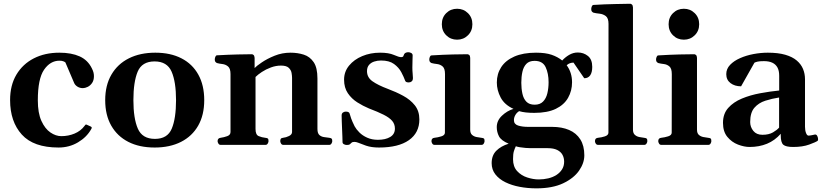

<svg xmlns="http://www.w3.org/2000/svg" viewBox="-20 -778 4423 1031"><path d="M294.4 14.2Q160.2 14.2 97.2 -55.4Q34.2 -125 34.2 -240.7Q34.2 -320.3 68.1 -377.2Q102.1 -434.1 161.6 -464.6Q221.2 -495.1 298.8 -495.1Q363.8 -495.1 408 -475.1Q452.1 -455.1 473.6 -410.2Q480 -397.5 482.2 -387.9Q484.4 -378.4 484.4 -369.1Q484.4 -346.7 474.4 -332.3Q464.4 -317.9 450.4 -311.3Q436.5 -304.7 425.3 -304.7Q408.7 -304.7 396 -312.7Q383.3 -320.8 378.4 -332L331.1 -442.9Q328.6 -445.3 320.6 -448.7Q312.5 -452.1 299.3 -452.1Q250 -452.1 216.6 -403.6Q183.1 -355 183.1 -239.3Q183.1 -170.9 202.4 -128.7Q221.7 -86.4 250.7 -66.7Q279.8 -46.9 309.1 -46.9Q347.2 -46.9 380.4 -60.8Q413.6 -74.7 433.6 -101.6Q435.5 -104 438 -107.2Q440.4 -110.4 444.8 -108.9L467.3 -98.6Q472.7 -96.2 472.7 -92.3Q472.7 -90.3 471.7 -88.4Q470.7 -86.4 469.7 -84.5Q445.8 -41.5 398.9 -13.7Q352.1 14.2 294.4 14.2Z M544.9 -240.2Q544.9 -320.3 578.4 -377.4Q611.8 -434.6 672.1 -464.8Q732.4 -495.1 814 -495.1Q895.5 -495.1 954.3 -464.8Q1013.2 -434.6 1044.9 -377.4Q1076.7 -320.3 1076.7 -240.2Q1076.7 -160.2 1044.2 -103.3Q1011.7 -46.4 951.9 -16.1Q892.1 14.2 810.5 14.2Q728.5 14.2 669.2 -16.1Q609.9 -46.4 577.4 -103.3Q544.9 -160.2 544.9 -240.2ZM696.3 -240.2Q696.3 -142.1 720.2 -87.2Q744.1 -32.2 812 -32.2Q879.4 -32.2 902.3 -87.2Q925.3 -142.1 925.3 -240.2Q925.3 -338.4 901.4 -393.3Q877.4 -448.2 810.1 -448.2Q742.2 -448.2 719.2 -393.1Q696.3 -337.9 696.3 -240.2Z M1165 0Q1156.7 0 1152.6 -7.3Q1148.4 -14.6 1148.4 -20Q1148.4 -36.1 1164.6 -38.1Q1182.6 -40.5 1200.2 -46.9Q1217.8 -53.2 1217.8 -69.3V-379.9Q1217.8 -410.2 1204.6 -421.1Q1191.4 -432.1 1174.3 -434.1Q1157.2 -436 1145 -439.5Q1140.1 -441.9 1136.7 -445.8Q1133.3 -449.7 1133.3 -459Q1133.3 -464.8 1136.2 -472.7Q1139.2 -480.5 1145 -481Q1206.5 -484.4 1256.8 -485.6Q1307.1 -486.8 1332.5 -486.8Q1336.4 -486.8 1341.3 -482.9Q1346.2 -479 1347.2 -467.3V-412.6Q1356.4 -422.9 1385.3 -442.6Q1414.1 -462.4 1454.6 -478.8Q1495.1 -495.1 1539.6 -495.1Q1578.1 -495.1 1611.1 -484.6Q1644 -474.1 1664.3 -444.3Q1684.6 -414.6 1684.6 -356.9V-85.4Q1684.6 -62 1695.3 -52.7Q1706.1 -43.5 1720.9 -41.7Q1735.8 -40 1748 -38.1Q1756.3 -37.1 1760.3 -33.9Q1764.2 -30.8 1764.2 -20Q1764.2 -14.6 1760 -7.3Q1755.9 0 1747.6 0H1501.5Q1493.2 0 1489 -7.3Q1484.9 -14.6 1484.9 -20Q1484.9 -27.8 1487.8 -32.5Q1490.7 -37.1 1500 -38.1Q1515.6 -39.6 1532 -47.6Q1548.3 -55.7 1548.3 -69.3V-359.9Q1548.3 -370.6 1545.7 -386.2Q1543 -401.9 1530.5 -413.8Q1518.1 -425.8 1488.8 -425.8Q1461.4 -425.8 1434.6 -415.8Q1407.7 -405.8 1386.2 -391.6Q1364.7 -377.4 1352.1 -364.7V-85.4Q1352.1 -54.2 1369.1 -47.1Q1386.2 -40 1404.3 -38.1Q1414.6 -37.1 1418.2 -34.2Q1421.9 -31.2 1421.9 -20Q1421.9 -14.6 1417.7 -7.3Q1413.6 0 1405.3 0Z M2015.1 14.2Q1974.6 14.2 1945.6 4.2Q1916.5 -5.9 1903.3 -11.7Q1891.6 -16.1 1883.8 -16.1Q1872.6 -16.1 1868.2 -12Q1863.8 -7.8 1859.1 -3.7Q1854.5 0.5 1842.8 0.5Q1833.5 0.5 1826.4 -3.7Q1819.3 -7.8 1819.3 -14.6Q1819.3 -23.4 1818.6 -42.7Q1817.9 -62 1816.9 -84.7Q1815.9 -107.4 1815.2 -127.4Q1814.5 -147.5 1814.5 -157.7Q1814.5 -168.9 1821.5 -173.8Q1828.6 -178.7 1836.9 -178.7Q1854.5 -178.7 1857.4 -168Q1860.4 -157.2 1865.5 -142.3Q1870.6 -127.4 1884.3 -99.6Q1893.1 -83.5 1909.9 -66.7Q1926.8 -49.8 1951.9 -38.6Q1977.1 -27.3 2009.3 -27.3Q2050.3 -27.3 2075.4 -42.5Q2100.6 -57.6 2100.6 -87.4Q2100.6 -111.8 2085.7 -129.2Q2070.8 -146.5 2039.8 -162.1Q2008.8 -177.7 1960.9 -195.8Q1929.2 -209 1898.7 -228.3Q1868.2 -247.6 1847.9 -277.3Q1827.6 -307.1 1827.6 -350.1Q1827.6 -393.1 1854.5 -425.8Q1881.3 -458.5 1925.3 -476.8Q1969.2 -495.1 2021 -495.1Q2067.4 -495.1 2094.7 -483.2Q2122.1 -471.2 2133.3 -471.2Q2144 -471.2 2145.8 -476.6Q2147.5 -481.9 2150.4 -487.3Q2153.3 -492.7 2159.4 -495.1Q2165.5 -497.6 2171.9 -497.6Q2181.2 -497.6 2188.5 -493.2Q2195.8 -488.8 2195.8 -480.5Q2195.8 -476.1 2195.1 -456.8Q2194.3 -437.5 2194.3 -415Q2194.3 -397.9 2195.8 -383.5Q2197.3 -369.1 2197.3 -359.4Q2197.3 -346.2 2190.4 -340.8Q2183.6 -335.4 2174.8 -335.4Q2158.7 -335.4 2155.8 -344.2Q2148.4 -364.7 2135 -390.1Q2121.6 -415.5 2095.9 -434.3Q2070.3 -453.1 2025.9 -453.1Q2006.8 -453.1 1989.5 -447.5Q1972.2 -441.9 1961.4 -429.2Q1950.7 -416.5 1950.7 -396Q1950.7 -362.3 1980 -341.6Q2009.3 -320.8 2062.5 -300.8Q2106 -284.7 2144.8 -263.7Q2183.6 -242.7 2207.8 -212.2Q2231.9 -181.6 2231.9 -136.7Q2231.9 -64.9 2175.8 -25.4Q2119.6 14.2 2015.1 14.2Z M2313.5 0Q2305.2 0 2301 -7.3Q2296.9 -14.6 2296.9 -20Q2296.9 -36.6 2313 -38.1Q2331.1 -40 2350.1 -45.9Q2369.1 -51.8 2369.1 -65.9L2369.6 -379.9Q2369.6 -410.2 2356.9 -421.1Q2344.2 -432.1 2327.1 -434.1Q2310.1 -436 2296.9 -439.5Q2292 -441.9 2288.6 -445.8Q2285.2 -449.7 2285.2 -459Q2285.2 -464.8 2288.1 -472.4Q2291 -480 2296.9 -480.5Q2360.4 -484.4 2411.6 -485.6Q2462.9 -486.8 2490.2 -486.8Q2494.1 -486.8 2499.3 -482.9Q2504.4 -479 2504.9 -467.3V-82Q2504.9 -62.5 2514.9 -53.7Q2524.9 -44.9 2538.8 -42.2Q2552.7 -39.6 2564.5 -38.1Q2574.7 -37.1 2578.4 -34.2Q2582 -31.2 2582 -20Q2582 -14.6 2577.9 -7.3Q2573.7 0 2565.4 0ZM2434.6 -564.9Q2399.9 -564.9 2376.2 -588.4Q2352.5 -611.8 2352.5 -647.9Q2352.5 -684.1 2376.2 -707.5Q2399.9 -731 2434.6 -731Q2468.8 -731 2492.7 -707.5Q2516.6 -684.1 2516.6 -647.9Q2516.6 -611.8 2492.7 -588.4Q2468.8 -564.9 2434.6 -564.9Z M2859.9 233.4Q2813.5 233.4 2770.8 225.3Q2728 217.3 2694.1 200.7Q2660.2 184.1 2640.1 158.4Q2620.1 132.8 2620.1 98.1Q2620.1 56.2 2645.3 31.2Q2670.4 6.3 2711.4 -6.3Q2670.9 -23.4 2659.2 -46.4Q2647.5 -69.3 2647.5 -95.2Q2647.5 -130.4 2675.3 -156.7Q2703.1 -183.1 2737.3 -193.4Q2689 -215.3 2668.5 -254.4Q2647.9 -293.5 2647.9 -335Q2647.9 -381.3 2671.4 -417.5Q2694.8 -453.6 2741.9 -474.4Q2789.1 -495.1 2858.4 -495.1Q2909.2 -495.1 2941.9 -483.9Q2974.6 -472.7 2999 -453.1Q3014.2 -470.2 3036.1 -483.2Q3058.1 -496.1 3083 -496.1Q3113.8 -496.1 3137 -477.5Q3160.2 -459 3160.2 -418.9Q3160.2 -389.2 3149.2 -373.5Q3138.2 -357.9 3117.2 -357.9L3059.6 -441.9Q3047.9 -441.4 3039.6 -438.2Q3031.2 -435.1 3022.9 -427.7Q3051.8 -388.7 3051.8 -335.9Q3051.8 -290.5 3030.5 -252.9Q3009.3 -215.3 2964.6 -193.6Q2919.9 -171.9 2849.1 -171.9Q2824.2 -171.9 2804.2 -174.1Q2784.2 -176.3 2767.6 -181.2Q2754.4 -172.9 2747.1 -159.9Q2739.7 -147 2739.7 -132.8Q2739.7 -111.3 2761.7 -104Q2783.7 -96.7 2817.4 -96.7H2945.3Q2997.1 -96.7 3035.9 -80.1Q3074.7 -63.5 3096.2 -29.5Q3117.7 4.4 3117.7 56.2Q3117.7 97.7 3089.4 138.4Q3061 179.2 3003.9 206.3Q2946.8 233.4 2859.9 233.4ZM2873 185.5Q2899.4 185.5 2924.1 179.7Q2948.7 173.8 2967.8 161.6Q2986.8 149.4 2998 131.6Q3009.3 113.8 3009.3 90.3Q3009.3 69.8 3000.5 53.5Q2991.7 37.1 2972.2 27.3Q2952.6 17.6 2921.4 17.6H2829.6Q2818.4 17.6 2802.5 16.4Q2786.6 15.1 2772 12.7Q2757.3 10.3 2750 7.3Q2744.1 19 2739.5 33.9Q2734.9 48.8 2734.9 76.7Q2734.9 116.7 2756.8 140.6Q2778.8 164.6 2811 175Q2843.3 185.5 2873 185.5ZM2851.1 -215.8Q2879.9 -215.8 2896.2 -232.7Q2912.6 -249.5 2919.2 -277.1Q2925.8 -304.7 2925.8 -336.4Q2925.8 -383.8 2909.9 -417.5Q2894 -451.2 2850.6 -451.2Q2821.8 -451.2 2806.4 -435.1Q2791 -418.9 2785.2 -392.3Q2779.3 -365.7 2779.3 -333.5Q2779.3 -302.2 2785.2 -275.1Q2791 -248 2806.6 -231.9Q2822.3 -215.8 2851.1 -215.8Z M3191.9 0Q3183.6 0 3179.2 -6.8Q3174.8 -13.7 3174.8 -20Q3174.8 -36.6 3190.9 -38.1Q3209 -39.6 3228 -45.7Q3247.1 -51.8 3247.1 -65.9L3247.6 -649.9Q3247.6 -680.7 3232.9 -691.7Q3218.3 -702.6 3199.2 -704.6Q3180.2 -706.5 3166.5 -710Q3161.6 -712.4 3158.2 -716.3Q3154.8 -720.2 3154.8 -729.5Q3154.8 -735.4 3157.7 -743.2Q3160.6 -751 3166.5 -751.5Q3228.5 -755.4 3282.7 -756.3Q3336.9 -757.3 3364.3 -757.8Q3368.2 -757.8 3373.3 -753.7Q3378.4 -749.5 3378.9 -737.8V-82Q3378.9 -63 3388.9 -54Q3398.9 -44.9 3412.8 -42.2Q3426.8 -39.6 3438.5 -38.1Q3448.7 -37.1 3452.4 -33.9Q3456.1 -30.8 3456.1 -20.5Q3456.1 -14.2 3451.7 -7.1Q3447.3 0 3439 0Z M3531.2 0Q3522.9 0 3518.8 -7.3Q3514.6 -14.6 3514.6 -20Q3514.6 -36.6 3530.8 -38.1Q3548.8 -40 3567.9 -45.9Q3586.9 -51.8 3586.9 -65.9L3587.4 -379.9Q3587.4 -410.2 3574.7 -421.1Q3562 -432.1 3544.9 -434.1Q3527.8 -436 3514.6 -439.5Q3509.8 -441.9 3506.3 -445.8Q3502.9 -449.7 3502.9 -459Q3502.9 -464.8 3505.9 -472.4Q3508.8 -480 3514.6 -480.5Q3578.1 -484.4 3629.4 -485.6Q3680.7 -486.8 3708 -486.8Q3711.9 -486.8 3717 -482.9Q3722.2 -479 3722.7 -467.3V-82Q3722.7 -62.5 3732.7 -53.7Q3742.7 -44.9 3756.6 -42.2Q3770.5 -39.6 3782.2 -38.1Q3792.5 -37.1 3796.1 -34.2Q3799.8 -31.2 3799.8 -20Q3799.8 -14.6 3795.7 -7.3Q3791.5 0 3783.2 0ZM3652.3 -564.9Q3617.7 -564.9 3594 -588.4Q3570.3 -611.8 3570.3 -647.9Q3570.3 -684.1 3594 -707.5Q3617.7 -731 3652.3 -731Q3686.5 -731 3710.4 -707.5Q3734.4 -684.1 3734.4 -647.9Q3734.4 -611.8 3710.4 -588.4Q3686.5 -564.9 3652.3 -564.9Z M3862.3 -118.2Q3862.3 -167 3890.4 -198.5Q3918.5 -230 3963.9 -248.8Q4009.3 -267.6 4062 -277.3Q4114.7 -287.1 4164.1 -292V-371.1Q4164.1 -398.4 4154.8 -415.5Q4145.5 -432.6 4127.4 -441.2Q4109.4 -449.7 4082 -449.7Q4058.6 -449.7 4047.6 -447Q4036.6 -444.3 4031.2 -441.4L3959.5 -314.5Q3925.3 -314.5 3902.6 -331.8Q3879.9 -349.1 3879.9 -379.9Q3879.9 -408.2 3900.4 -429.7Q3920.9 -451.2 3954.1 -465.8Q3987.3 -480.5 4026.4 -487.8Q4065.4 -495.1 4103 -495.1Q4158.7 -495.1 4197 -483.9Q4235.4 -472.7 4258.5 -452.9Q4281.7 -433.1 4292.2 -407.5Q4302.7 -381.8 4302.7 -352.5V-97.2Q4302.7 -78.1 4308.1 -64Q4313.5 -49.8 4321.3 -49.8Q4328.1 -49.8 4340.1 -52.2Q4352.1 -54.7 4356.4 -55.7Q4364.7 -56.2 4368.9 -47.1Q4373 -38.1 4373 -29.8Q4373 -23.9 4370.1 -21.5Q4360.4 -14.6 4325.2 -1.7Q4290 11.2 4239.3 11.2Q4200.2 11.2 4186.3 -0.7Q4172.4 -12.7 4172.4 -51.8V-59.6Q4140.6 -23.4 4098.6 -6.1Q4056.6 11.2 4005.4 11.2Q3976.1 11.2 3942.6 -1.7Q3909.2 -14.6 3885.7 -43Q3862.3 -71.3 3862.3 -118.2ZM4008.3 -122.6Q4008.3 -96.2 4025.1 -75.2Q4042 -54.2 4074.2 -54.2Q4108.4 -54.2 4130.6 -67.1Q4152.8 -80.1 4163.6 -92.8V-254.4Q4125 -248.5 4089.4 -237.1Q4053.7 -225.6 4031 -199.5Q4008.3 -173.3 4008.3 -122.6Z"/></svg>

Font: Gelasio SemiBold
Style: Regular
Weight: 600
Designer: Eben Sorkin
Foundry: Eben Sorkin
Version: Version 1.008